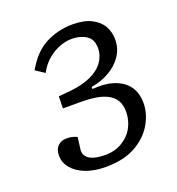

<svg xmlns="http://www.w3.org/2000/svg" viewBox="-104 -605 650 705"><g transform="rotate(-20 221.5 -253.0)"><path d="M192 14Q149 14 115.5 1.5Q82 -11 63 -33.5Q44 -56 44 -84Q44 -108 57 -121Q70 -134 91 -134Q102 -134 112 -132Q122 -130 132 -125L126 -79Q123 -54 144 -41Q165 -28 205 -28Q243 -28 272 -45.5Q301 -63 316 -91Q331 -119 331 -152Q331 -179 320 -196.5Q309 -214 289.5 -224Q270 -234 244 -238Q218 -242 189 -242H117L118 -289L164 -293Q213 -298 246.5 -313.5Q280 -329 297 -353.5Q314 -378 314 -406Q314 -441 290.5 -456Q267 -471 234 -471Q211 -471 187 -462Q163 -453 140.5 -434.5Q118 -416 102 -386L67 -409Q84 -439 104.5 -460.5Q125 -482 149 -494.5Q173 -507 199.5 -513.5Q226 -520 255 -520Q300 -520 328.5 -505.5Q357 -491 370.5 -467.5Q384 -444 384 -415Q384 -379 364.5 -350.5Q345 -322 313 -304Q281 -286 243 -280V-272Q296 -276 331 -263Q366 -250 384 -224Q402 -198 402 -160Q402 -118 378.5 -78Q355 -38 309 -12Q263 14 192 14Z"/></g></svg>

Font: Literata 18pt Light
Style: Italic
Weight: 300
Italic angle: -2°
Designer: Latin by Veronika Burian and Jose Scaglione. Greek by Irene Vlachou. Cyrillic by Vera Evstafieva
Foundry: TypeTogether
Version: Version 3.103;gftools[0.9.29]